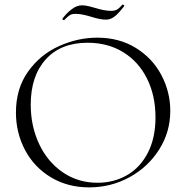

<svg xmlns="http://www.w3.org/2000/svg" viewBox="-20 -799 806 831"><path d="M49 -312Q49 -415 101 -488.5Q153 -562 234.5 -599Q316 -636 401 -636Q496 -636 568 -591.5Q640 -547 678.5 -474Q717 -401 717 -319Q717 -228 669 -152Q621 -76 540.5 -32Q460 12 366 12Q273 12 200.5 -31.5Q128 -75 88.5 -149.5Q49 -224 49 -312ZM653 -291Q653 -385 616.5 -458.5Q580 -532 513.5 -573Q447 -614 359 -614Q243 -614 178 -542Q113 -470 113 -346Q113 -253 149.5 -175.5Q186 -98 252 -53Q318 -8 402 -8Q473 -8 530 -41Q587 -74 620 -138Q653 -202 653 -291ZM510 -779H511Q514 -779 516.5 -776.5Q519 -774 517 -772Q491 -738 474 -726Q457 -714 439 -714Q424 -714 408 -717.5Q392 -721 376 -726Q360 -731 342 -735Q324 -739 307 -739Q291 -739 282.5 -733.5Q274 -728 267.5 -721.5Q261 -715 258 -712H256Q253 -712 251 -714.5Q249 -717 251 -719Q267 -741 289.5 -758.5Q312 -776 335 -776Q349 -776 366.5 -771.5Q384 -767 387 -766Q431 -752 461 -752Q478 -752 488.5 -759Q499 -766 510 -779Z"/></svg>

Font: Cormorant SC Light
Style: Regular
Weight: 300
Designer: Christian Thalmann (Catharsis Fonts)
Foundry: Catharsis Fonts
Version: Version 4.000